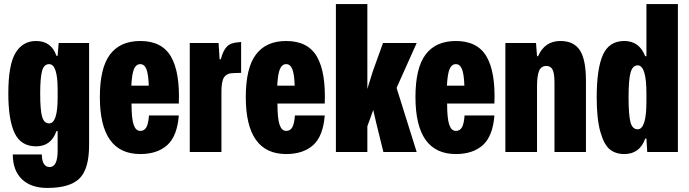

<svg xmlns="http://www.w3.org/2000/svg" viewBox="-20 -749 3393 946"><path d="M213 177Q132 177 87.5 133.5Q43 90 43 12H186Q187 74 225 74Q264 74 264 -8V-103H258Q232 -28 158 -28Q83 -28 52 -93.5Q21 -159 21 -288Q21 -430 56.5 -488.5Q92 -547 158 -547Q233 -547 258 -474H264L269 -537H419V-35Q419 84 371.5 130.5Q324 177 213 177ZM222 -141Q264 -141 264 -268V-307Q264 -433 222 -433Q196 -433 187 -398.5Q178 -364 178 -288Q178 -207 187.5 -174Q197 -141 222 -141Z M671 10Q472 10 472 -271Q472 -414 522 -480.5Q572 -547 671 -547Q778 -547 822.5 -470Q867 -393 861 -239H628Q628 -165 638.5 -134.5Q649 -104 671 -104Q691 -104 701 -121.5Q711 -139 714 -180H861Q853 -78 804 -34Q755 10 671 10ZM627 -327H713Q711 -385 701 -409Q691 -433 671 -433Q651 -433 640.5 -409.5Q630 -386 627 -327Z M915 0V-537H1057L1062 -457H1068Q1079 -500 1098 -519.5Q1117 -539 1157 -541Q1158 -541 1162 -541.5Q1166 -542 1168 -542V-390Q1158 -389 1132 -389Q1098 -389 1084 -368Q1070 -347 1071 -289V0Z M1390 10Q1191 10 1191 -271Q1191 -414 1241 -480.5Q1291 -547 1390 -547Q1497 -547 1541.5 -470Q1586 -393 1580 -239H1347Q1347 -165 1357.5 -134.5Q1368 -104 1390 -104Q1410 -104 1420 -121.5Q1430 -139 1433 -180H1580Q1572 -78 1523 -34Q1474 10 1390 10ZM1346 -327H1432Q1430 -385 1420 -409Q1410 -433 1390 -433Q1370 -433 1359.5 -409.5Q1349 -386 1346 -327Z M1635 0V-729H1790V-311L1816 -395L1867 -537H2033L1934 -316L2033 0H1869L1834 -142L1819 -207L1790 -127V0Z M2226 10Q2027 10 2027 -271Q2027 -414 2077 -480.5Q2127 -547 2226 -547Q2333 -547 2377.5 -470Q2422 -393 2416 -239H2183Q2183 -165 2193.5 -134.5Q2204 -104 2226 -104Q2246 -104 2256 -121.5Q2266 -139 2269 -180H2416Q2408 -78 2359 -34Q2310 10 2226 10ZM2182 -327H2268Q2266 -385 2256 -409Q2246 -433 2226 -433Q2206 -433 2195.5 -409.5Q2185 -386 2182 -327Z M2470 0V-537H2621L2626 -472H2631Q2664 -547 2741 -547Q2807 -547 2837 -501.5Q2867 -456 2867 -351V0H2712V-340Q2712 -388 2702.5 -406Q2693 -424 2672 -424Q2646 -424 2636 -399.5Q2626 -375 2626 -325V0Z M3056 10Q3013 10 2984.5 -13Q2956 -36 2938 -99.5Q2920 -163 2920 -269Q2920 -410 2950.5 -478.5Q2981 -547 3056 -547Q3130 -547 3159 -472H3165V-729H3320V0H3169L3165 -66H3159Q3132 10 3056 10ZM3122 -112Q3165 -112 3165 -249V-288Q3165 -427 3122 -427Q3097 -427 3087 -392Q3077 -357 3077 -269Q3077 -185 3086 -148.5Q3095 -112 3122 -112Z"/></svg>

Font: Mona Sans Condensed ExtraBold
Style: Regular
Weight: 800
Width: 3
Designer: Deni Anggara
Foundry: GitHub
Version: Version 1.001;gftools[0.9.33]